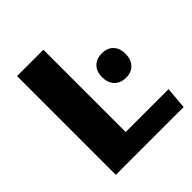

<svg xmlns="http://www.w3.org/2000/svg" viewBox="-193 -844 977 977"><g transform="rotate(-45 295.0 -355.5)"><path d="M83 0V-710.9H272.5V-118.7H581.1L570.8 0ZM470.2 -312.5Q430.7 -312.5 407.7 -336.4Q384.8 -360.4 384.8 -401.9Q384.8 -441.4 407.7 -464.6Q430.7 -487.8 470.2 -487.8Q508.8 -487.8 531.2 -464.6Q553.7 -441.4 553.7 -401.9Q553.7 -360.4 531.2 -336.4Q508.8 -312.5 470.2 -312.5Z"/></g></svg>

Font: Comme ExtraBold
Style: Regular
Weight: 800
Version: Version 1.000;gftools[0.9.27]